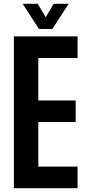

<svg xmlns="http://www.w3.org/2000/svg" viewBox="-20 -992 457 1012"><path d="M53.2 0V-800H388.9V-686.2H181.9V-462.5H378.9V-348.8H181.9V-113.8H388.9V0ZM185.2 -839.6 99.5 -972H178.8L220.9 -901.1L262.8 -972H341.9L256.2 -839.6Z"/></svg>

Font: Big Shoulders Text SC Thin
Style: Regular
Weight: 100
Designer: Patric King
Foundry: XO Type Co
Version: Version 2.002